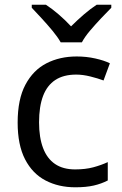

<svg xmlns="http://www.w3.org/2000/svg" viewBox="-20 -786 520 816"><path d="M300 10Q229 10 173.5 -19Q118 -48 86.5 -109Q55 -170 55 -265Q55 -364 88 -426Q121 -488 177.5 -517Q234 -546 306 -546Q347 -546 385 -537.5Q423 -529 447 -517L420 -444Q396 -453 364 -461Q332 -469 304 -469Q250 -469 215 -446Q180 -423 163 -378Q146 -333 146 -266Q146 -202 163 -157Q180 -112 214 -89Q248 -66 299 -66Q343 -66 376.5 -75Q410 -84 438 -97V-19Q411 -5 378.5 2.5Q346 10 300 10ZM238 -606Q225 -629 203 -655.5Q181 -682 157 -708Q133 -734 115 -753V-766H175Q201 -749 229 -725Q257 -701 282 -674Q309 -701 337 -725Q365 -749 391 -766H453V-753Q434 -734 409.5 -708Q385 -682 362.5 -655.5Q340 -629 328 -606Z"/></svg>

Font: Noto Sans Armenian
Style: Regular
Weight: 400
Designer: Monotype Design Team
Foundry: Monotype Imaging Inc.
Version: Version 2.007